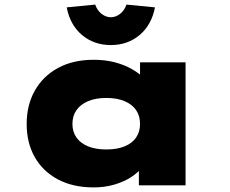

<svg xmlns="http://www.w3.org/2000/svg" viewBox="-20 -806 1000 835"><path d="M387 9Q297 9 231.5 -26Q166 -61 131 -123Q96 -185 96 -267Q96 -349 131.5 -412Q167 -475 232.5 -510.5Q298 -546 387 -546Q438 -546 479.5 -535Q521 -524 553.5 -505.5Q586 -487 607 -465.5Q628 -444 636 -424L589 -417V-535H787V0H584V-147L626 -131Q621 -105 600.5 -80Q580 -55 549 -35Q518 -15 476.5 -3Q435 9 387 9ZM442 -156Q489 -156 522 -169.5Q555 -183 572 -208Q589 -233 589 -267Q589 -302 572 -327Q555 -352 522 -366Q489 -380 442 -380Q396 -380 363 -366Q330 -352 312.5 -327Q295 -302 295 -267Q295 -233 312.5 -208Q330 -183 363 -169.5Q396 -156 442 -156ZM462 -610Q389 -610 337 -653.5Q285 -697 270 -774L394 -786Q403 -760 422 -745.5Q441 -731 462 -731Q483 -731 502 -745.5Q521 -760 530 -786L654 -774Q639 -697 587 -653.5Q535 -610 462 -610Z"/></svg>

Font: Lexend Tera Black
Style: Regular
Weight: 900
Version: Version 1.007